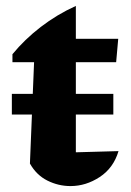

<svg xmlns="http://www.w3.org/2000/svg" viewBox="-20 -617 443 648"><path d="M236 -597V-486H379L372 -407H236V-103L380 -107Q363 -50 316.5 -19.5Q270 11 218 11Q177 11 140 -7.5Q103 -26 81 -65L95 -407H22V-434Q63 -484 117.5 -526Q172 -568 236 -597ZM20 -300.1H362.5V-230.4H20Z"/></svg>

Font: Piazzolla
Style: Bold
Weight: 700
Designer: Juan Pablo del Peral
Foundry: Huerta Tipografica
Version: Version 1.330